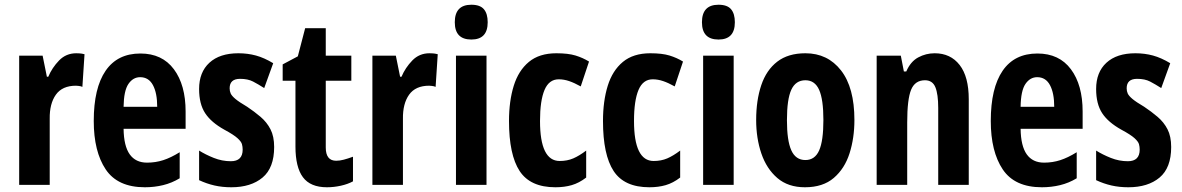

<svg xmlns="http://www.w3.org/2000/svg" viewBox="-20 -874 4991 811"><path d="M302 -649Q308 -649 316.5 -648.5Q325 -648 337 -645L328 -507Q322 -510 312.5 -511Q303 -512 301 -512Q243 -512 216 -474Q189 -436 190 -372V-93H61V-639H160L178 -550H184Q200 -588 229.5 -618.5Q259 -649 302 -649Z M573 -648Q665 -648 714.5 -581.5Q764 -515 764 -403V-330H502Q503 -257 528 -222Q553 -187 601 -187Q637 -187 669.5 -197.5Q702 -208 739 -231V-121Q706 -101 669 -92Q632 -83 592 -83Q477 -83 426.5 -158.5Q376 -234 376 -363Q376 -502 426 -575Q476 -648 573 -648ZM572 -548Q542 -548 522.5 -519.5Q503 -491 502 -423H644Q644 -481 626 -514.5Q608 -548 572 -548Z M1138 -253Q1138 -165 1089 -124Q1040 -83 957 -83Q919 -83 886 -90.5Q853 -98 821 -113V-238Q848 -221 883 -207Q918 -193 955 -193Q1005 -193 1005 -242Q1005 -254 1002 -265Q999 -276 983 -290.5Q967 -305 928 -326Q872 -357 846.5 -396Q821 -435 821 -498Q821 -569 864.5 -609Q908 -649 987 -649Q1026 -649 1061 -639.5Q1096 -630 1134 -607L1096 -502Q1071 -518 1049 -529.5Q1027 -541 994 -541Q950 -541 950 -501Q950 -489 954.5 -479Q959 -469 974.5 -456Q990 -443 1024 -423Q1054 -403 1080.5 -380.5Q1107 -358 1122.5 -328Q1138 -298 1138 -253Z M1400 -195Q1415 -195 1432 -199.5Q1449 -204 1471 -212V-108Q1449 -96 1419.5 -89.5Q1390 -83 1361 -83Q1291 -83 1259.5 -125.5Q1228 -168 1228 -255V-533H1174V-602L1238 -636L1269 -755H1356V-639H1464V-533H1356V-251Q1356 -195 1400 -195Z M1794 -649Q1800 -649 1808.5 -648.5Q1817 -648 1829 -645L1820 -507Q1814 -510 1804.5 -511Q1795 -512 1793 -512Q1735 -512 1708 -474Q1681 -436 1682 -372V-93H1553V-639H1652L1670 -550H1676Q1692 -588 1721.5 -618.5Q1751 -649 1794 -649Z M1971 -854Q2008 -854 2024 -835Q2040 -816 2040 -780Q2040 -707 1971 -707Q1901 -707 1901 -780Q1901 -854 1971 -854ZM2035 -639V-93H1906V-639Z M2326 -83Q2220 -83 2175 -151.5Q2130 -220 2130 -363Q2130 -447 2150 -511.5Q2170 -576 2214 -612.5Q2258 -649 2330 -649Q2380 -649 2411 -639.5Q2442 -630 2468 -614L2433 -509Q2406 -524 2384 -531.5Q2362 -539 2340 -539Q2299 -539 2280 -494Q2261 -449 2261 -363Q2261 -194 2344 -194Q2376 -194 2401.5 -205Q2427 -216 2456 -238V-124Q2426 -101 2395 -92Q2364 -83 2326 -83Z M2723 -83Q2617 -83 2572 -151.5Q2527 -220 2527 -363Q2527 -447 2547 -511.5Q2567 -576 2611 -612.5Q2655 -649 2727 -649Q2777 -649 2808 -639.5Q2839 -630 2865 -614L2830 -509Q2803 -524 2781 -531.5Q2759 -539 2737 -539Q2696 -539 2677 -494Q2658 -449 2658 -363Q2658 -194 2741 -194Q2773 -194 2798.5 -205Q2824 -216 2853 -238V-124Q2823 -101 2792 -92Q2761 -83 2723 -83Z M3015 -854Q3052 -854 3068 -835Q3084 -816 3084 -780Q3084 -707 3015 -707Q2945 -707 2945 -780Q2945 -854 3015 -854ZM3079 -639V-93H2950V-639Z M3589 -367Q3589 -291 3568.5 -226.5Q3548 -162 3502 -122.5Q3456 -83 3380 -83Q3309 -83 3263.5 -122Q3218 -161 3196 -225.5Q3174 -290 3174 -367Q3174 -450 3195.5 -514Q3217 -578 3263 -613.5Q3309 -649 3382 -649Q3476 -649 3532.5 -576.5Q3589 -504 3589 -367ZM3304 -366Q3304 -280 3322.5 -239Q3341 -198 3382 -198Q3422 -198 3440 -238.5Q3458 -279 3458 -367Q3458 -454 3440 -494.5Q3422 -535 3382 -535Q3341 -535 3322.5 -495Q3304 -455 3304 -366Z M3928 -649Q3995 -649 4033.5 -599.5Q4072 -550 4072 -455V-93H3943V-418Q3943 -476 3931 -505.5Q3919 -535 3887 -535Q3845 -535 3828.5 -495Q3812 -455 3812 -357V-93H3683V-639H3785L3798 -572H3808Q3826 -614 3858.5 -631.5Q3891 -649 3928 -649Z M4362 -648Q4454 -648 4503.5 -581.5Q4553 -515 4553 -403V-330H4291Q4292 -257 4317 -222Q4342 -187 4390 -187Q4426 -187 4458.5 -197.5Q4491 -208 4528 -231V-121Q4495 -101 4458 -92Q4421 -83 4381 -83Q4266 -83 4215.5 -158.5Q4165 -234 4165 -363Q4165 -502 4215 -575Q4265 -648 4362 -648ZM4361 -548Q4331 -548 4311.5 -519.5Q4292 -491 4291 -423H4433Q4433 -481 4415 -514.5Q4397 -548 4361 -548Z M4927 -253Q4927 -165 4878 -124Q4829 -83 4746 -83Q4708 -83 4675 -90.5Q4642 -98 4610 -113V-238Q4637 -221 4672 -207Q4707 -193 4744 -193Q4794 -193 4794 -242Q4794 -254 4791 -265Q4788 -276 4772 -290.5Q4756 -305 4717 -326Q4661 -357 4635.5 -396Q4610 -435 4610 -498Q4610 -569 4653.5 -609Q4697 -649 4776 -649Q4815 -649 4850 -639.5Q4885 -630 4923 -607L4885 -502Q4860 -518 4838 -529.5Q4816 -541 4783 -541Q4739 -541 4739 -501Q4739 -489 4743.5 -479Q4748 -469 4763.5 -456Q4779 -443 4813 -423Q4843 -403 4869.5 -380.5Q4896 -358 4911.5 -328Q4927 -298 4927 -253Z"/></svg>

Font: Noto Sans Kannada UI ExtraCondensed
Style: Bold
Weight: 700
Width: 2
Designer: Jelle Bosma - Monotype Design Team
Foundry: Monotype Imaging Inc.
Version: Version 2.005; ttfautohint (v1.8.4.7-5d5b)